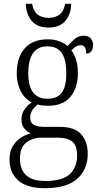

<svg xmlns="http://www.w3.org/2000/svg" viewBox="-20 -751 524 1011"><path d="M216 240Q123 240 76.5 199.5Q30 159 30 89Q30 48 46.5 20Q63 -8 88.5 -25Q114 -42 142 -48Q123 -57 108 -74.5Q93 -92 93 -123Q93 -152 109 -174.5Q125 -197 147 -212Q108 -232 88 -273Q68 -314 68 -364Q68 -448 110 -496Q152 -544 233 -544Q266 -544 293 -533.5Q320 -523 336 -509Q349 -524 370.5 -543.5Q392 -563 421 -563Q446 -563 458 -548.5Q470 -534 470 -514Q470 -495 461.5 -482Q453 -469 434 -469Q434 -489 427.5 -501Q421 -513 406 -513Q391 -513 380 -506Q369 -499 356 -486Q371 -466 380.5 -436.5Q390 -407 390 -364Q390 -289 351 -241.5Q312 -194 233 -194Q222 -194 204.5 -195.5Q187 -197 179 -201Q163 -189 151 -172Q139 -155 139 -130Q139 -105 157.5 -94Q176 -83 211 -83H296Q373 -83 407.5 -44Q442 -5 442 59Q442 142 386 191Q330 240 216 240ZM230 -231Q281 -231 305 -262.5Q329 -294 329 -365Q329 -439 304.5 -473Q280 -507 229 -507Q181 -507 155 -472.5Q129 -438 129 -364Q129 -231 230 -231ZM218 202Q311 202 348.5 165Q386 128 386 68Q386 15 361 -5.5Q336 -26 284 -26H198Q153 -26 119 -1Q85 24 85 86Q85 118 97.5 144.5Q110 171 139 186.5Q168 202 218 202ZM236 -606Q176 -606 146.5 -641.5Q117 -677 116 -731H149Q156 -691 178.5 -674Q201 -657 236 -657Q270 -657 293 -674Q316 -691 323 -731H355Q354 -677 324.5 -641.5Q295 -606 236 -606Z"/></svg>

Font: Noto Serif Tamil SemiCondensed Light
Style: Italic
Weight: 300
Width: 4
Italic angle: -12°
Designer: Indian Type Foundry, Tom Grace, and the Monotype Design Team
Foundry: Monotype Imaging Inc.
Version: Version 2.003; ttfautohint (v1.8.4.7-5d5b)